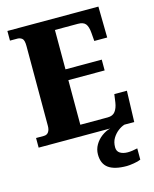

<svg xmlns="http://www.w3.org/2000/svg" viewBox="-137 -804 908 1135"><g transform="rotate(-15 317.0 -237.0)"><path d="M20 0V-59H68Q87 -59 96.5 -73Q106 -87 106 -110V-599Q106 -636 93.5 -645.5Q81 -655 66 -655H20V-714H577L580 -524H501L497 -574Q494 -613 480.5 -630Q467 -647 434 -647H293V-406H515V-340H293V-67H461Q492 -67 507 -87Q522 -107 527 -140L534 -190H611L605 0ZM496 240Q421 240 384.5 213.5Q348 187 348 130Q348 99 363.5 72Q379 45 404.5 26Q430 7 458 0H545Q525 6 505 21.5Q485 37 471 60Q457 83 457 115Q457 140 475.5 151.5Q494 163 522 163Q535 163 550 161Q565 159 582 155V224Q567 231 539 235.5Q511 240 496 240Z"/></g></svg>

Font: Noto Serif Hebrew SemiCondensed Black
Style: Regular
Weight: 900
Width: 4
Designer: Monotype Design Team
Foundry: Monotype Imaging Inc.
Version: Version 2.004; ttfautohint (v1.8.4.7-5d5b)